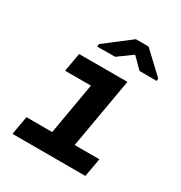

<svg xmlns="http://www.w3.org/2000/svg" viewBox="-173 -865 933 990"><g transform="rotate(30 293.5 -370.5)"><path d="M134.8 -528.3H422.4L349.6 -110.4H496.6L477.1 0H43L62.5 -110.4H215.8L269 -417.5H115.2ZM551.3 -622.6 550.3 -607.9 448.2 -608.4 386.7 -669.9 303.2 -608.9 196.3 -607.9 197.3 -623.5 350.1 -740.7H425.8Z"/></g></svg>

Font: Roboto Mono
Style: Bold Italic
Weight: 700
Designer: Google
Version: Version 2.000985; 2015; ttfautohint (v1.3)